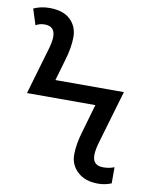

<svg xmlns="http://www.w3.org/2000/svg" viewBox="-88 -785 666 856"><g transform="rotate(10 245.0 -357.0)"><path d="M105 -599.6Q105 -648.4 57.6 -647.9Q35.6 -647.9 18.1 -637.2L-4.9 -709Q27.8 -724.1 66.9 -724.1Q129.4 -724.1 161.6 -693.1Q193.8 -662.1 193.8 -614.7Q193.8 -567.4 175.8 -507.8L147.9 -412.1H458L391.1 -184.1Q377 -140.1 377 -112.8Q377 -65.9 424.8 -65.9Q452.6 -65.9 475.1 -75.2V-2Q445.8 9.8 415 9.8Q356.4 9.8 322.3 -21.5Q288.1 -52.7 288.1 -99.6Q288.1 -146.5 306.2 -206.1L342.8 -333H33.2L90.8 -529.8Q105 -574.2 105 -599.6Z"/></g></svg>

Font: NotoSans
Style: Regular
Weight: 400
Designer: Monotype Design team
Foundry: Monotype Imaging Inc.
Version: Version 1.04